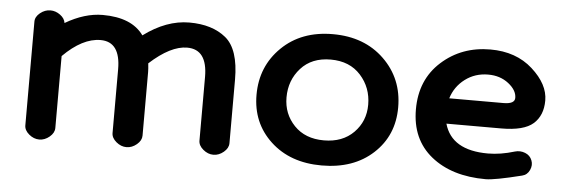

<svg xmlns="http://www.w3.org/2000/svg" viewBox="-37 -513 1847 625"><g transform="rotate(5 886.5 -200.5)"><path d="M57 -32V-371Q57 -387 72.5 -399.5Q88 -412 106 -412Q123 -412 138 -401Q153 -390 155 -375Q218 -412 277 -412Q372 -412 411 -357Q485 -412 560 -412Q635 -412 679.5 -375.5Q724 -339 724 -240V-32Q724 -16 708.5 -3Q693 10 675 10Q657 10 641.5 -3Q626 -16 626 -32V-240Q626 -330 560 -330Q506 -330 438 -268Q440 -250 440 -240V-32Q440 -16 424.5 -3Q409 10 391 10Q373 10 357.5 -3Q342 -16 342 -32V-240Q342 -330 277 -330Q218 -330 155 -267V-32Q155 -16 139.5 -3Q124 10 106 10Q88 10 72.5 -3Q57 -16 57 -32Z M1029 14Q926 14 862 -45.5Q798 -105 798 -197Q798 -290 862 -352.5Q926 -415 1029 -415Q1132 -415 1196.5 -352.5Q1261 -290 1261 -196Q1261 -104 1197 -45Q1133 14 1029 14ZM1163 -196Q1163 -252 1127 -292Q1091 -332 1029 -332Q967 -332 931.5 -292.5Q896 -253 896 -197Q896 -143 932 -105.5Q968 -68 1029 -68Q1090 -68 1126.5 -105Q1163 -142 1163 -196Z M1565 12Q1454 12 1386.5 -42.5Q1319 -97 1319 -195Q1319 -292 1384.5 -351Q1450 -410 1544 -410Q1628 -410 1682 -361.5Q1736 -313 1736 -260Q1736 -211 1705.5 -184Q1675 -157 1601 -157H1422Q1446 -72 1565 -72Q1606 -72 1652 -86Q1669 -91 1685.5 -84.5Q1702 -78 1708 -62Q1714 -47 1706.5 -30.5Q1699 -14 1682 -10Q1594 12 1565 12ZM1544 -328Q1501 -328 1468.5 -303.5Q1436 -279 1424 -240H1601Q1638 -240 1638 -260Q1638 -285 1610.5 -306.5Q1583 -328 1544 -328Z"/></g></svg>

Font: Hoogli
Style: Bold
Weight: 700
Designer: Anand Singh Naorem
Foundry: Brand New Type
Version: Version 1.00 b007